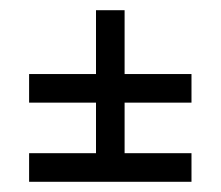

<svg xmlns="http://www.w3.org/2000/svg" viewBox="-20 -537 432 376"><path d="M168 -237H37V-181H355V-237H224V-336H355V-392H224V-517H168V-392H37V-336H168Z"/></svg>

Font: Bebas Neue Regular two
Style: Regular2
Weight: 400
Designer: Ryoichi Tsunekawa & LGV (GE)
Foundry: Free Software Foundation, Inc.
Version: Version 1.003 August 13, 2016